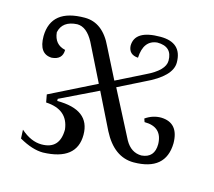

<svg xmlns="http://www.w3.org/2000/svg" viewBox="-101 -605 1060 953"><g transform="rotate(15 429.0 -128.0)"><path d="M195.3 224.6Q140.6 224.6 72.3 185.5L70.3 140.6Q123.5 187.5 177.7 187.5Q271.5 187.5 271.5 85.9Q259.8 -13.7 146.5 -19.5L139.2 -59.1L375 -176.8L279.8 -368.2Q244.1 -434.6 195.3 -434.6Q120.1 -430.7 107.4 -370.1Q113.3 -308.1 169.9 -295.9Q169.9 -245.6 115.2 -241.2Q48.8 -243.2 48.8 -335Q51.3 -475.6 223.6 -475.6Q316.4 -475.6 367.2 -366.2L445.3 -211.9L586.9 -282.7Q679.7 -326.7 679.7 -377Q679.7 -449.7 603 -449.7Q533.7 -443.4 529.3 -352.1Q481.9 -355 478.5 -399.4Q478.5 -481.4 610.4 -481.4Q721.7 -481.4 721.7 -378.4Q721.7 -307.6 591.8 -247.1L462.9 -182.6L586.9 57.6Q617.2 111.8 670.9 112.3Q737.3 106.9 737.3 36.1Q734.9 -51.8 643.6 -51.8L637.7 -68.8Q674.8 -94.7 717.8 -94.7Q808.6 -92.3 809.6 12.7Q806.6 154.3 642.6 155.3Q541.5 155.3 481.4 38.1L390.6 -145.5L197.3 -51.8L197.8 -41Q367.2 -41 367.2 87.9Q367.2 219.2 195.3 224.6Z"/></g></svg>

Font: Almanac
Style: Regular
Weight: 400
Designer: Eden's Almanac
Version: Version 3.501;March 28, 2021;FontCreator 13.0.0.2683 64-bit